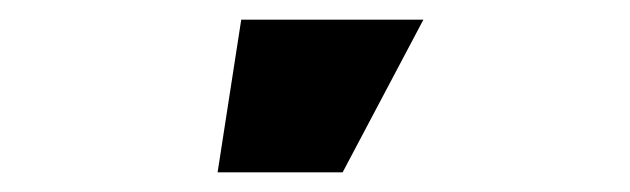

<svg xmlns="http://www.w3.org/2000/svg" viewBox="-20 -788 640 195"><path d="M328 -613H201L225 -768H410Z"/></svg>

Font: Dela Gothic One
Style: Regular
Weight: 400
Designer: aratakana
Foundry: aratakana
Version: Version 1.004